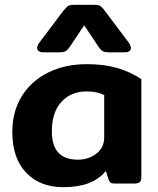

<svg xmlns="http://www.w3.org/2000/svg" viewBox="-20 -761 657 796"><path d="M134 -562Q134 -572 143 -584L243 -717Q256 -732 262.5 -736.5Q269 -741 289 -741H368Q388 -741 395.5 -736.5Q403 -732 414 -717L514 -584Q523 -571 523 -562Q523 -554 516.5 -549Q510 -544 497 -544H436Q415 -544 406 -549Q397 -554 388 -568L329 -656L270 -568Q261 -554 252 -549Q243 -544 222 -544H161Q148 -544 141 -549Q134 -554 134 -562ZM31 -214Q31 -298 70 -361.5Q109 -425 179 -460Q249 -495 341 -495Q412 -495 466.5 -479Q521 -463 566 -433V-29Q566 -12 559.5 -6Q553 0 534 0H455Q444 0 438.5 -4Q433 -8 430 -17L419 -52Q389 -17 346 -1Q303 15 242 15Q146 15 88.5 -45Q31 -105 31 -214ZM412 -192V-367Q382 -382 340 -382Q274 -382 234.5 -338.5Q195 -295 195 -217Q195 -157 222 -128Q249 -99 303 -99Q347 -99 379.5 -124Q412 -149 412 -192Z"/></svg>

Font: Mitr Medium
Style: Regular
Weight: 500
Designer: Thanarat Vachiruckul
Foundry: Cadson Demak
Version: Version 1.002